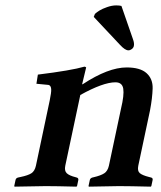

<svg xmlns="http://www.w3.org/2000/svg" viewBox="-20 -696 603 718"><path d="M434.1 -673.8 477.1 -549.8Q482.9 -534.2 480.5 -523.9Q479 -517.1 472.9 -512.5Q466.8 -507.8 460 -507.8Q447.8 -507.8 429.2 -527.8L330.6 -632.8L335 -644Q341.3 -649.9 351.8 -656.5Q362.3 -663.1 380.4 -669.4Q398.4 -675.8 414.6 -675.8Q426.3 -675.8 434.1 -673.8ZM289.1 -380.9Q384.8 -443.8 453.6 -443.8Q504.4 -443.8 528.1 -422.4Q551.8 -400.9 550.8 -365.2Q549.8 -329.6 541 -283.2L497.1 -76.2Q493.2 -56.6 502.7 -48.6Q512.2 -40.5 537.1 -34.2L544.9 -32.2Q552.2 -30.3 550.8 -22.9L545.9 0L543.5 2Q463.9 0 424.8 0L312.5 2L311 0L315.9 -22.9Q317.4 -29.8 325.7 -32.2L330.1 -33.2Q357.4 -39.6 370.1 -48.1Q382.8 -56.6 387.2 -76.2L432.6 -290Q444.8 -340.8 440.9 -364.5Q437 -388.2 411.6 -388.2Q365.7 -388.2 280.3 -340.8L224.1 -76.2Q220.2 -57.1 229.7 -48.1Q239.3 -39.1 263.2 -33.2L266.6 -32.2Q273.9 -30.3 272.9 -22.9L268.1 0L265.6 2Q189.9 0 150.9 0L34.7 2L33.2 0L38.1 -22.9Q39.6 -30.3 47.9 -32.2L57.1 -34.2Q85 -40 97.4 -48.1Q109.9 -56.2 114.3 -76.2L166 -320.8Q168.9 -335.4 170.4 -345.9Q171.9 -356.4 171.4 -362.8Q170.9 -369.1 168.9 -372.6Q167 -376 164.1 -377.4Q161.1 -378.9 156.7 -378.9L116.2 -382.8L121.6 -417Q247.1 -432.6 295.9 -446.8Q300.8 -445.8 302.2 -443.8L287.1 -380.9Z"/></svg>

Font: Linux Libertine Slanted
Style: Semibold Slanted
Weight: 600
Designer: Philipp H. Poll
Foundry: Philipp H. Poll
Version: Version 5.1.1